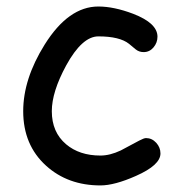

<svg xmlns="http://www.w3.org/2000/svg" viewBox="-20 -539 554 590"><path d="M288.6 30.8Q188.5 30.8 121.6 -29.8Q51.3 -93.3 51.3 -197.3Q51.3 -296.4 117.2 -401.9Q190.4 -519 282.2 -519Q330.1 -519 389.2 -496.6Q463.9 -467.8 463.9 -426.3Q463.9 -407.7 451.7 -393.3Q439.5 -378.9 421.4 -378.9Q407.2 -378.9 396.7 -387.5Q386.2 -396 376.5 -404.3Q347.7 -427.2 282.2 -427.2Q232.4 -427.2 183.6 -338.4Q139.2 -256.8 139.2 -197.3Q139.2 -132.8 183.1 -95.7Q224.1 -61 288.6 -61Q317.9 -61 351.1 -76.7L407.7 -106.9Q422.4 -114.7 428.7 -114.7Q446.8 -114.7 460 -100.3Q473.1 -85.9 473.1 -67.4Q473.1 -31.7 397.9 1.5Q332 30.8 288.6 30.8Z"/></svg>

Font: Righma Çiddhi
Style: Regular
Weight: 400
Designer: R.S. Wihananto
Foundry: R.S. Wihananto
Version: Version 2.0.1